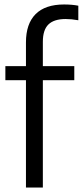

<svg xmlns="http://www.w3.org/2000/svg" viewBox="-20 -838 370 858"><path d="M171.5 -651V-542.5H312V-479.5H171.5V0H96V-479.5H4V-542.5H96V-648.5Q96 -731.5 139 -774.8Q182 -818 266.5 -818Q302 -818 330 -812.5V-747.5Q299.5 -753 273.5 -753Q221.5 -753 196.5 -728.8Q171.5 -704.5 171.5 -651Z"/></svg>

Font: Encode Sans Condensed
Style: Regular
Weight: 400
Width: 3
Designer: Multiple Designers
Foundry: Impallari Type
Version: Version 2.000